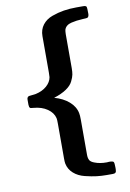

<svg xmlns="http://www.w3.org/2000/svg" viewBox="-106 -813 762 1127"><g transform="rotate(-10 275.0 -250.0)"><path d="M55.2 -235.8V-266.1Q55.2 -275.9 59.1 -280.5Q63 -285.2 68.1 -286.1Q73.2 -287.1 85.7 -288.1Q98.1 -289.1 108.9 -291Q148.9 -299.8 174.6 -322.5Q200.2 -345.2 205.1 -374Q206.1 -377.9 206.1 -401.9V-618.2Q206.1 -657.2 227.5 -685.1Q249 -712.9 284.9 -725.8Q320.8 -738.8 356 -744.4Q391.1 -750 431.2 -750H470.2Q488.3 -750 491.2 -743.4Q494.1 -736.8 494.1 -702.1Q494.1 -686 486.8 -680.2L482.9 -678.2Q475.1 -677.2 454.6 -676Q434.1 -674.8 419.4 -672.9Q404.8 -670.9 387.9 -667Q371.1 -663.1 360.1 -654.1Q349.1 -645 345.2 -631.8Q343.3 -624 342.8 -606V-403.8Q342.8 -380.9 339.8 -365.5Q336.9 -350.1 325.4 -326.7Q314 -303.2 284.9 -283.7Q255.9 -264.2 210.9 -250Q262.7 -235.8 297.4 -205.8Q332 -175.8 339.8 -136.2Q342.8 -123 342.8 -96.2V112.8Q342.8 132.8 349.4 145Q356 157.2 377.9 165Q408.7 177.2 450.2 176.8Q453.1 176.8 457 176.3Q460.9 175.8 462.9 175.8Q485.8 175.8 490 181.9Q494.1 188 494.1 214.8V225.1Q494.1 240.2 489 245.1Q483.9 250 473.1 250H435.1Q405.3 250 376.7 246.6Q348.1 243.2 308.6 233.6Q269 224.1 241.9 200Q214.8 175.8 208 141.1Q206.1 131.3 206.1 110.8V-95.2Q206.1 -123 204.1 -129.9Q196.3 -163.1 163.1 -186Q129.9 -209 81.1 -212.9L64.9 -214.8L61 -216.8L57.1 -222.2Q55.2 -230 55.2 -235.8Z"/></g></svg>

Font: CMU Sans Serif
Style: Bold
Weight: 700
Version: Version 0.7.0